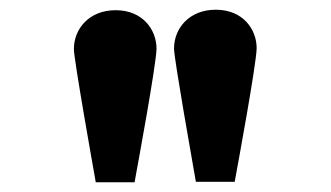

<svg xmlns="http://www.w3.org/2000/svg" viewBox="-20 -713 680 395"><path d="M173.6 -357.5 177 -338H256.9L260.2 -356.5C261.4 -362.9 302 -582.6 302 -613C302 -650.8 274.6 -692 218 -692C163.1 -692 132 -653.6 132 -612C132 -590.7 172.4 -364.2 173.6 -357.5ZM379.4 -359.3 383 -339H462.9L466.2 -357.5C467.4 -363.9 508 -583.6 508 -614C508 -651.8 480.6 -693 424 -693C369.1 -693 338 -654.6 338 -613C338 -592.2 378.6 -364.2 379.4 -359.3Z"/></svg>

Font: Linux Libertine Mono O 
Style: Mono Bold
Weight: 400
Designer: Philipp H. Poll
Foundry: Philipp H. Poll
Version: Version 5.1.7